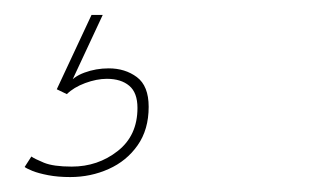

<svg xmlns="http://www.w3.org/2000/svg" viewBox="-20 -20 415 257"><path d="M125.5 71.5Q147.5 71.5 163.2 83.2Q179 95 179 123Q179 153.5 164.2 174.5Q149.5 195.5 125.5 206.2Q101.5 217 74 217Q57.5 217 44.5 214.5Q31.5 212 23.5 208.8Q15.5 205.5 13 203.5L22 189.5Q26 192.5 38.8 197.8Q51.5 203 76 203Q111 203 137.5 182.2Q164 161.5 164 124.5Q164 104 153 94.8Q142 85.5 123 85.5Q109.5 85.5 94 91.2Q78.5 97 69.5 106L56 99.5L102.5 0H117.5L72 97.5V92.5Q77.5 83 93 77.2Q108.5 71.5 125.5 71.5Z"/></svg>

Font: Epilogue Thin
Style: Italic
Weight: 250
Italic angle: -12°
Designer: Tyler Finck
Foundry: Etcetera Type Co
Version: Version 2.112